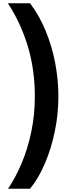

<svg xmlns="http://www.w3.org/2000/svg" viewBox="-20 -886 423 1174"><path d="M337 -295Q337 -189 315.5 -84Q294 21 255 112.5Q216 204 164 268H29Q76 199 113 110.5Q150 22 171.5 -81Q193 -184 193 -296Q193 -462 149.5 -605Q106 -748 28 -866H164Q221 -790 259.5 -696.5Q298 -603 317.5 -500.5Q337 -398 337 -295Z"/></svg>

Font: Noto Sans Telugu UI SemiCondensed ExtraBold
Style: Regular
Weight: 800
Width: 4
Designer: Jelle Bosma - Monotype Design Team
Foundry: Monotype Imaging Inc.
Version: Version 2.005; ttfautohint (v1.8.4.7-5d5b)